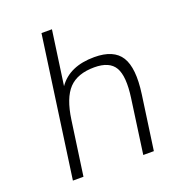

<svg xmlns="http://www.w3.org/2000/svg" viewBox="-129 -800 815 900"><g transform="rotate(-20 279.0 -350.0)"><path d="M82 0H81.1L179.2 -700.2H231.4L193.4 -430.2Q249 -509.8 372.6 -509.8Q469.2 -509.8 504.9 -452.9Q540.5 -396 522.9 -270L484.9 0H432.1L469.7 -270Q484.4 -374.5 458.3 -419.7Q432.1 -464.8 356.4 -464.8Q272.5 -464.8 229.5 -419.7Q186.5 -374.5 171.9 -270L133.8 0Z"/></g></svg>

Font: Fivo Sans Light
Style: Regular
Weight: 300
Designer: Alexander Slobzheninov
Foundry: Alexander Slobzheninov
Version: 1.0